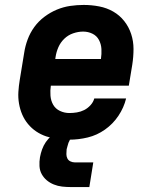

<svg xmlns="http://www.w3.org/2000/svg" viewBox="-20 -558 640 778"><path d="M261 8Q237 8 213 5Q189 2 167 -5.5Q145 -13 126.5 -25.5Q108 -38 93.5 -55.5Q79 -73 70 -94Q61 -115 57 -138.5Q53 -162 54.5 -186Q56 -210 60 -234L78 -344Q82 -371 92 -398Q102 -425 119 -448.5Q136 -472 160 -490Q184 -508 210.5 -519Q237 -530 264.5 -534Q292 -538 319 -538Q351 -538 382 -532Q413 -526 439 -511Q465 -496 483.5 -472.5Q502 -449 511.5 -420Q521 -391 521 -359.5Q521 -328 516 -296L502 -211H186Q183 -191 184.5 -170.5Q186 -150 195.5 -133.5Q205 -117 223 -108.5Q241 -100 261 -100Q276 -100 291.5 -102.5Q307 -105 321 -112Q335 -119 346.5 -131.5Q358 -144 362 -159H491Q482 -122 460 -89Q438 -56 405.5 -33Q373 -10 335.5 -1Q298 8 261 8ZM204 -319H389Q392 -339 391 -359Q390 -379 381 -396Q372 -413 354.5 -421.5Q337 -430 317 -430Q297 -430 276.5 -423Q256 -416 240.5 -401Q225 -386 216.5 -366.5Q208 -347 205 -326ZM342 200H267Q249 200 231.5 198Q214 196 198 189.5Q182 183 169.5 172.5Q157 162 149 147.5Q141 133 140 115Q139 97 142 79Q145 63 150.5 47.5Q156 32 165.5 18Q175 4 188.5 -7.5Q202 -19 217.5 -26Q233 -33 249 -36Q265 -39 281 -39L275 0Q268 0 264 7Q260 14 257.5 20.5Q255 27 253.5 34Q252 41 250 47Q249 57 249 66.5Q249 76 253 84Q257 92 265.5 96Q274 100 283 100H358Z"/></svg>

Font: Iosevka Curly Slab XBdExObl
Style: Regular
Weight: 800
Width: 7
Italic angle: -9°
Monospace: yes
Designer: Belleve Invis
Foundry: Belleve Invis
Version: Version 11.1.0; ttfautohint (v1.8.3)